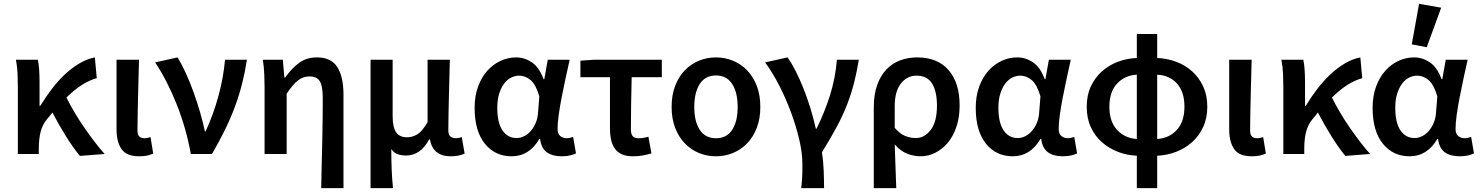

<svg xmlns="http://www.w3.org/2000/svg" viewBox="-20 -802 7706 1000"><path d="M396 10Q362 -31 325 -90Q288 -149 253 -216Q247 -208 240.5 -200Q234 -192 227 -184Q202 -155 192 -117Q182 -79 182 -27V0H73V-348Q73 -377 71.5 -416Q70 -455 63 -491H177Q182 -469 184 -438Q186 -407 186 -373V-251H190Q218 -297 250.5 -339.5Q283 -382 319 -415.5Q355 -449 394 -472Q433 -495 474 -503L484 -395Q445 -384 407 -360Q369 -336 326 -294Q344 -258 367.5 -218Q391 -178 417.5 -139.5Q444 -101 471.5 -65Q499 -29 525 0Z M705 12Q638 12 612.5 -26Q587 -64 587 -129V-491H704Q703 -445 701.5 -395.5Q700 -346 699 -298Q698 -250 697 -205Q696 -160 696 -123Q696 -100 705.5 -91Q715 -82 733 -82Q747 -82 764 -88L778 -2Q764 4 747.5 8Q731 12 705 12Z M974 0Q949 -137 899.5 -260.5Q850 -384 788 -477L905 -503Q927 -467 949 -418.5Q971 -370 989.5 -318Q1008 -266 1023 -214Q1038 -162 1047 -118H1051Q1092 -207 1118 -303Q1144 -399 1152 -491H1266Q1256 -426 1241 -366.5Q1226 -307 1204 -247.5Q1182 -188 1152.5 -127.5Q1123 -67 1084 0Z M1653 178Q1654 119 1655.5 56Q1657 -7 1658.5 -68.5Q1660 -130 1660.5 -187.5Q1661 -245 1661 -293Q1661 -354 1645.5 -379Q1630 -404 1592 -404Q1559 -404 1532.5 -383.5Q1506 -363 1473 -314V0H1358V-348Q1358 -377 1356.5 -414Q1355 -451 1349 -491H1453L1461 -398H1465Q1500 -447 1538.5 -475Q1577 -503 1630 -503Q1705 -503 1737 -452.5Q1769 -402 1769 -308V178Z M1910 178V-491H2025V-198Q2025 -139 2043 -113Q2061 -87 2100 -87Q2129 -87 2154.5 -103Q2180 -119 2207 -166V-491H2323Q2322 -445 2320.5 -395.5Q2319 -346 2318 -298Q2317 -250 2316 -205Q2315 -160 2315 -123Q2315 -100 2326 -91Q2337 -82 2355 -82Q2361 -82 2369 -83.5Q2377 -85 2385 -88L2400 -2Q2386 4 2369.5 8Q2353 12 2327 12Q2235 12 2219 -76H2215Q2193 -34 2162.5 -13Q2132 8 2096 8Q2072 8 2052 1.5Q2032 -5 2018 -26Q2018 6 2018.5 31.5Q2019 57 2020 80.5Q2021 104 2022.5 127.5Q2024 151 2027 178Z M2645 12Q2558 12 2505 -54Q2452 -120 2452 -240Q2452 -302 2470 -351Q2488 -400 2518 -433.5Q2548 -467 2587 -485Q2626 -503 2668 -503Q2712 -503 2750 -477.5Q2788 -452 2811 -390H2815L2833 -491H2947Q2937 -446 2926 -395.5Q2915 -345 2905.5 -296Q2896 -247 2890 -204Q2884 -161 2884 -130Q2884 -105 2898 -93.5Q2912 -82 2932 -82Q2946 -82 2965 -89L2980 -3Q2968 3 2949.5 7.5Q2931 12 2905 12Q2857 12 2828 -9Q2799 -30 2793 -78H2789Q2736 12 2645 12ZM2671 -83Q2691 -83 2710.5 -93Q2730 -103 2745 -120.5Q2760 -138 2770 -161.5Q2780 -185 2782 -212L2789 -300Q2771 -362 2743.5 -385Q2716 -408 2684 -408Q2663 -408 2642.5 -398Q2622 -388 2606 -367Q2590 -346 2580 -314.5Q2570 -283 2570 -241Q2570 -163 2597 -123Q2624 -83 2671 -83Z M3277 12Q3243 12 3220 2Q3197 -8 3183 -27Q3169 -46 3163 -73Q3157 -100 3157 -134V-400H3003V-486L3075 -491H3427V-400H3270Q3268 -326 3267 -256.5Q3266 -187 3266 -128Q3266 -102 3276 -92Q3286 -82 3305 -82Q3318 -82 3330.5 -84Q3343 -86 3357 -90L3373 -3Q3353 3 3329 7.5Q3305 12 3277 12Z M3709 12Q3662 12 3620.5 -5Q3579 -22 3547 -55Q3515 -88 3496.5 -136Q3478 -184 3478 -245Q3478 -307 3496.5 -355Q3515 -403 3547 -436Q3579 -469 3620.5 -486Q3662 -503 3709 -503Q3755 -503 3797 -486Q3839 -469 3871 -436Q3903 -403 3921.5 -355Q3940 -307 3940 -245Q3940 -184 3921.5 -136Q3903 -88 3871 -55Q3839 -22 3797 -5Q3755 12 3709 12ZM3709 -82Q3765 -82 3793.5 -126Q3822 -170 3822 -245Q3822 -320 3793.5 -364.5Q3765 -409 3709 -409Q3653 -409 3624.5 -364.5Q3596 -320 3596 -245Q3596 -170 3624.5 -126Q3653 -82 3709 -82Z M4153 178Q4155 162 4156 148.5Q4157 135 4158 120.5Q4159 106 4159 89Q4159 72 4159 49Q4159 -5 4143 -74Q4127 -143 4100.5 -215Q4074 -287 4039 -355.5Q4004 -424 3965 -477L4082 -503Q4102 -475 4123 -434Q4144 -393 4163.5 -344.5Q4183 -296 4200 -241.5Q4217 -187 4229 -132H4233Q4275 -217 4303 -306Q4331 -395 4339 -491H4453Q4443 -429 4429 -373.5Q4415 -318 4393.5 -261.5Q4372 -205 4339.5 -144Q4307 -83 4261 -9Q4268 36 4270 86Q4272 136 4272 178Z M4531 178V-243Q4531 -310 4548.5 -359Q4566 -408 4596.5 -440Q4627 -472 4668 -487.5Q4709 -503 4757 -503Q4863 -503 4920.5 -437Q4978 -371 4978 -253Q4978 -190 4961 -140.5Q4944 -91 4915.5 -57.5Q4887 -24 4850.5 -6Q4814 12 4775 12Q4740 12 4705 -1.5Q4670 -15 4640 -50Q4642 12 4644 65Q4646 118 4648 178ZM4750 -83Q4795 -83 4827.5 -125.5Q4860 -168 4860 -252Q4860 -326 4834.5 -367Q4809 -408 4753 -408Q4705 -408 4672.5 -367.5Q4640 -327 4640 -249V-136Q4669 -103 4696.5 -93Q4724 -83 4750 -83Z M5255 12Q5168 12 5115 -54Q5062 -120 5062 -240Q5062 -302 5080 -351Q5098 -400 5128 -433.5Q5158 -467 5197 -485Q5236 -503 5278 -503Q5322 -503 5360 -477.5Q5398 -452 5421 -390H5425L5443 -491H5557Q5547 -446 5536 -395.5Q5525 -345 5515.5 -296Q5506 -247 5500 -204Q5494 -161 5494 -130Q5494 -105 5508 -93.5Q5522 -82 5542 -82Q5556 -82 5575 -89L5590 -3Q5578 3 5559.5 7.5Q5541 12 5515 12Q5467 12 5438 -9Q5409 -30 5403 -78H5399Q5346 12 5255 12ZM5281 -83Q5301 -83 5320.5 -93Q5340 -103 5355 -120.5Q5370 -138 5380 -161.5Q5390 -185 5392 -212L5399 -300Q5381 -362 5353.5 -385Q5326 -408 5294 -408Q5273 -408 5252.5 -398Q5232 -388 5216 -367Q5200 -346 5190 -314.5Q5180 -283 5180 -241Q5180 -163 5207 -123Q5234 -83 5281 -83Z M5758 -246Q5758 -168 5798.5 -125Q5839 -82 5901 -78V-413Q5839 -410 5798.5 -367Q5758 -324 5758 -246ZM6149 -246Q6149 -324 6110 -367Q6071 -410 6007 -413V-78Q6069 -82 6109 -125Q6149 -168 6149 -246ZM5901 178V9Q5850 7 5803 -11Q5756 -29 5719.5 -61Q5683 -93 5661.5 -139.5Q5640 -186 5640 -246Q5640 -306 5661.5 -352Q5683 -398 5719.5 -430.5Q5756 -463 5803 -480.5Q5850 -498 5901 -500V-625H6007V-500Q6058 -498 6105.5 -480.5Q6153 -463 6189 -430.5Q6225 -398 6246.5 -352Q6268 -306 6268 -246Q6268 -186 6246 -139.5Q6224 -93 6188 -61Q6152 -29 6105 -11Q6058 7 6007 9V178Z M6500 12Q6433 12 6407.5 -26Q6382 -64 6382 -129V-491H6499Q6498 -445 6496.5 -395.5Q6495 -346 6494 -298Q6493 -250 6492 -205Q6491 -160 6491 -123Q6491 -100 6500.5 -91Q6510 -82 6528 -82Q6542 -82 6559 -88L6573 -2Q6559 4 6542.5 8Q6526 12 6500 12Z M6987 10Q6953 -31 6916 -90Q6879 -149 6844 -216Q6838 -208 6831.5 -200Q6825 -192 6818 -184Q6793 -155 6783 -117Q6773 -79 6773 -27V0H6664V-348Q6664 -377 6662.5 -416Q6661 -455 6654 -491H6768Q6773 -469 6775 -438Q6777 -407 6777 -373V-251H6781Q6809 -297 6841.5 -339.5Q6874 -382 6910 -415.5Q6946 -449 6985 -472Q7024 -495 7065 -503L7075 -395Q7036 -384 6998 -360Q6960 -336 6917 -294Q6935 -258 6958.5 -218Q6982 -178 7008.5 -139.5Q7035 -101 7062.5 -65Q7090 -29 7116 0Z M7322 12Q7235 12 7182 -54Q7129 -120 7129 -240Q7129 -302 7147 -351Q7165 -400 7195 -433.5Q7225 -467 7264 -485Q7303 -503 7345 -503Q7389 -503 7427 -477.5Q7465 -452 7488 -390H7492L7510 -491H7624Q7614 -446 7603 -395.5Q7592 -345 7582.5 -296Q7573 -247 7567 -204Q7561 -161 7561 -130Q7561 -105 7575 -93.5Q7589 -82 7609 -82Q7623 -82 7642 -89L7657 -3Q7645 3 7626.5 7.5Q7608 12 7582 12Q7534 12 7505 -9Q7476 -30 7470 -78H7466Q7413 12 7322 12ZM7348 -83Q7368 -83 7387.5 -93Q7407 -103 7422 -120.5Q7437 -138 7447 -161.5Q7457 -185 7459 -212L7466 -300Q7448 -362 7420.5 -385Q7393 -408 7361 -408Q7340 -408 7319.5 -398Q7299 -388 7283 -367Q7267 -346 7257 -314.5Q7247 -283 7247 -241Q7247 -163 7274 -123Q7301 -83 7348 -83ZM7333 -571 7371 -782 7486 -762 7411 -556Z"/></svg>

Font: Processing Sans Pro Semibold
Style: Regular
Weight: 600
Designer: Paul D. Hunt
Foundry: Adobe Systems Incorporated
Version: Version 2.020;PS 2.000;hotconv 1.0.86;makeotf.lib2.5.63406